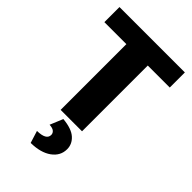

<svg xmlns="http://www.w3.org/2000/svg" viewBox="-276 -778 1142 1142"><g transform="rotate(45 295.0 -207.5)"><path d="M20 0ZM570 -553H385V0H205V-553H20V-680H570ZM194 188Q271 187 271 145Q271 130 259 120Q247 110 221 109L255 27Q330 34 364 64.5Q398 95 398 138Q398 194 349.5 229Q301 264 218 265Z"/></g></svg>

Font: Martel Sans Black
Style: Regular
Weight: 900
Designer: Dan Reynolds and Mathieu Réguer
Foundry: Dan Reynolds and Mathieu Réguer
Version: Version 1.002; ttfautohint (v1.1) -l 5 -r 5 -G 72 -x 0 -D la